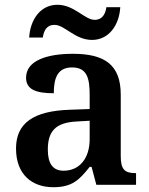

<svg xmlns="http://www.w3.org/2000/svg" viewBox="-20 -773 625 803"><path d="M365 -606C436 -606 479 -669 483 -743H425C421 -716 409 -690 376 -690C334 -690 291 -753 220 -753C148 -753 106 -689 102 -616H159C163 -643 174 -669 208 -669C251 -669 293 -606 365 -606ZM203 10C282 10 312 -21 355 -75H363L383 0H549V-49H546C501 -49 485 -65 485 -120V-377C485 -502 418 -548 285 -548C177 -548 89 -520 89 -448C89 -400 128 -383 205 -383C205 -445 220 -491 281 -491C346 -491 355 -443 355 -374V-317L272 -314C121 -309 47 -259 47 -152C47 -42 115 10 203 10ZM246 -59C201 -59 180 -89 180 -147C180 -222 210 -261 303 -265L355 -268V-191C355 -110 312 -59 246 -59Z"/></svg>

Font: Noto Serif Tamil SemiBold
Style: Regular
Weight: 600
Designer: Indian Type Foundry, Tom Grace, and the Monotype Design Team
Foundry: Monotype Imaging Inc.
Version: Version 2.004